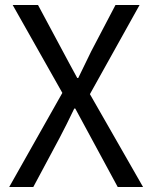

<svg xmlns="http://www.w3.org/2000/svg" viewBox="-20 -753 613 773"><path d="M231 -379 31 -733H133L260 -496Q278 -462 291 -439H295L347 -546L445 -733H542L342 -374L556 0H454L283 -316H279Q248 -251 220 -198L114 0H17Z"/></svg>

Font: `nÑOSR
Style: Regular
Weight: 400
Designer: Ryoko NISHIZUKA ¬âXZm¬º[P (kana & ideographs); Paul D. Hunt (Latin, Greek & Cyrillic); Wenlong ZHANG _ e¬á¬ü¬ô (bopomof
Foundry: Adobe Systems Incorporated
Version: Version 1.00 June 24, 2014, initial release